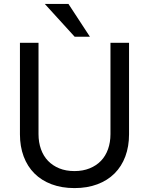

<svg xmlns="http://www.w3.org/2000/svg" viewBox="-20 -947 762 982"><path d="M362 -759 209 -927H330L440 -759ZM361 15Q296 15 244 -4.5Q192 -24 156 -60Q120 -96 101 -147Q82 -198 82 -260V-728H177V-261Q177 -219 189.5 -184Q202 -149 225.5 -124.5Q249 -100 283 -86Q317 -72 361 -72Q404 -72 438.5 -86Q473 -100 496.5 -124.5Q520 -149 532.5 -184Q545 -219 545 -261V-728H640V-260Q640 -198 621 -147Q602 -96 566 -60Q530 -24 478 -4.5Q426 15 361 15Z"/></svg>

Font: Gen
Style: Regular
Weight: 400
Version: Version 1.000;PS 001.001;hotconv 1.0.56